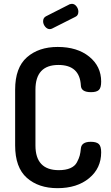

<svg xmlns="http://www.w3.org/2000/svg" viewBox="-20 -976 581 1002"><path d="M373 -888 252 -827Q246 -824 240 -824Q226 -824 215.5 -837Q205 -850 205 -865Q205 -883 220 -891L344 -954Q352 -956 355 -956Q369 -956 379 -943Q389 -930 389 -915Q389 -895 373 -888ZM402 -530Q396 -637 285 -637Q165 -637 165 -508V-217Q165 -88 287 -88Q323 -88 347 -98.5Q371 -109 381.5 -129Q392 -149 396 -164Q400 -179 402 -201Q405 -236 454 -236Q483 -236 495.5 -224.5Q508 -213 508 -181Q508 -98 445 -46Q382 6 280 6Q181 6 120 -48Q59 -102 59 -217V-508Q59 -623 120.5 -677Q182 -731 281 -731Q383 -731 445.5 -680.5Q508 -630 508 -550Q508 -518 496 -506.5Q484 -495 455 -495Q403 -495 402 -530Z"/></svg>

Font: Dosis
Style: SemiBold
Weight: 600
Designer: Edgar Tolentino, Pablo Impallari, Igino Marini
Foundry: Edgar Tolentino, Pablo Impallari, Igino Marini
Version: Version 1.007